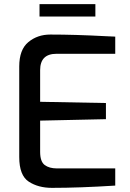

<svg xmlns="http://www.w3.org/2000/svg" viewBox="-20 -904 630 928"><path d="M73 -145V-583Q73 -664 117 -700.5Q161 -737 223 -737Q342 -737 492 -729L537 -727V-644H253Q174 -644 174 -565V-412L492 -406V-328L174 -321V-170Q174 -123 196 -106.5Q218 -90 255 -90H537V-7Q365 4 231 4Q165 4 119 -26Q73 -56 73 -145ZM171 -884H441V-824H171Z"/></svg>

Font: Exo Medium
Style: Regular
Weight: 500
Designer: Natanael Gama
Foundry: Natanael Gama
Version: Version 1.500; ttfautohint (v1.6)